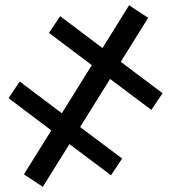

<svg xmlns="http://www.w3.org/2000/svg" viewBox="-20 -702 649 729"><path d="M369.1 -519.5 470.2 -682.1 542.5 -634.3 438.5 -467.3 597.2 -348.1 554.7 -284.7 397.9 -402.3 284.2 -219.7 443.8 -100.1 401.4 -36.6 243.7 -154.8 142.6 7.3 70.8 -40 174.8 -207 12.7 -329.1 54.7 -392.6 214.8 -272 328.6 -454.6 166 -577.1 208.5 -640.6Z"/></svg>

Font: Carlito
Style: Regular
Weight: 400
Designer: Lukasz Dziedzic
Foundry: tyPoland Lukasz Dziedzic
Version: Version 1.103; Beta1; all basic design good, some composites